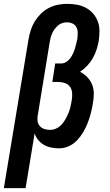

<svg xmlns="http://www.w3.org/2000/svg" viewBox="-53 -763 573 998"><path d="M-33 215 95 -557Q99 -581 106.5 -605Q114 -629 127 -650.5Q140 -672 158.5 -690.5Q177 -709 199.5 -721Q222 -733 247 -738Q272 -743 295 -743Q322 -743 347 -738.5Q372 -734 393.5 -722.5Q415 -711 431 -692.5Q447 -674 455.5 -651Q464 -628 464 -602Q464 -576 460 -549Q456 -527 448.5 -504Q441 -481 429 -460Q417 -439 400 -421Q383 -403 363 -390Q384 -379 401 -361.5Q418 -344 426.5 -321.5Q435 -299 434.5 -273Q434 -247 429 -222Q425 -197 418.5 -172Q412 -147 402.5 -123Q393 -99 379.5 -76Q366 -53 347.5 -33.5Q329 -14 304.5 -3Q280 8 255 8Q234 8 213.5 4Q193 0 175.5 -10Q158 -20 145.5 -35.5Q133 -51 127 -70L80 215ZM208 -88Q225 -88 241 -96Q257 -104 268.5 -117Q280 -130 288.5 -145.5Q297 -161 303.5 -177Q310 -193 313.5 -209Q317 -225 320 -242Q323 -260 322 -278.5Q321 -297 311.5 -311Q302 -325 285 -331Q268 -337 250 -337H219L234 -433H265Q278 -433 290.5 -440.5Q303 -448 311.5 -459.5Q320 -471 326 -483.5Q332 -496 336 -509Q340 -522 343 -535Q346 -548 349 -561Q351 -577 351 -592.5Q351 -608 344.5 -621Q338 -634 324.5 -640.5Q311 -647 295 -647Q283 -647 270.5 -643Q258 -639 248.5 -630.5Q239 -622 231 -611.5Q223 -601 218 -589.5Q213 -578 210 -566Q207 -554 205 -542L143 -162Q140 -147 142.5 -132Q145 -117 155 -106.5Q165 -96 179 -92Q193 -88 208 -88Z"/></svg>

Font: Iosevka Custom
Style: Bold Italic
Weight: 700
Italic angle: -9°
Designer: Belleve Invis
Foundry: Belleve Invis
Version: Version 30.3.1; ttfautohint (v1.8.3)